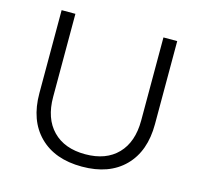

<svg xmlns="http://www.w3.org/2000/svg" viewBox="-103 -812 973 929"><g transform="rotate(15 383.5 -347.0)"><path d="M384 -56Q488 -56 546 -116Q604 -176 604 -284V-700H673V-284Q673 -148 596.5 -71Q520 6 384 6Q248 6 171 -71Q94 -148 94 -284V-700H163V-284Q163 -176 221.5 -116Q280 -56 384 -56Z"/></g></svg>

Font: TypoPRO Montserrat
Style: Regular
Weight: 300
Designer: Julieta Ulanovsky
Foundry: Julieta Ulanovsky
Version: Version 6.001